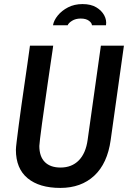

<svg xmlns="http://www.w3.org/2000/svg" viewBox="-20 -910 632 942"><path d="M276 12Q173 12 115.5 -35.5Q58 -83 58 -175Q58 -185 62 -217.5Q66 -250 72 -296.5Q78 -343 85.5 -395.5Q93 -448 100.5 -499.5Q108 -551 114 -593Q120 -635 123.5 -660.5Q127 -686 127 -686H241Q241 -686 237.5 -660.5Q234 -635 227.5 -593Q221 -551 214 -500.5Q207 -450 199.5 -398.5Q192 -347 186 -303Q180 -259 176.5 -229.5Q173 -200 173 -194Q173 -142 200 -115Q227 -88 277 -88Q332 -88 366.5 -123Q401 -158 410 -224L475 -686H588L523 -223Q507 -108 442.5 -48Q378 12 276 12ZM240 -786Q244 -810 263.5 -834Q283 -858 314 -874Q345 -890 385 -890Q426 -890 452.5 -874Q479 -858 491.5 -834.5Q504 -811 500 -786H431Q431 -797 416.5 -808Q402 -819 376 -819Q351 -819 333.5 -808Q316 -797 312 -786Z"/></svg>

Font: Archivo Narrow SemiBold
Style: Italic
Weight: 600
Italic angle: -8°
Designer: Hector Gatti
Foundry: Omnibus-Type
Version: Version 3.002